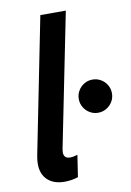

<svg xmlns="http://www.w3.org/2000/svg" viewBox="-86 -806 590 866"><g transform="rotate(-10 209.0 -372.5)"><path d="M33.2 -92.8Q33.2 -108.9 37.1 -129.9L161.1 -752H277.8L154.8 -139.2Q153.3 -131.3 153.3 -125Q153.3 -96.2 182.1 -96.2Q197.3 -96.2 216.3 -102.5L201.2 -2.9Q188.5 2 171.9 4.6Q155.3 7.3 139.6 7.3Q89.8 7.3 61.5 -19Q33.2 -45.4 33.2 -92.8ZM266.1 -349.1Q266.1 -369.6 276.4 -387Q286.6 -404.3 304 -414.6Q321.3 -424.8 341.8 -424.8Q362.8 -424.8 380.1 -414.6Q397.5 -404.3 407.7 -387Q418 -369.6 418 -349.1Q418 -328.1 407.7 -310.8Q397.5 -293.5 380.1 -283.2Q362.8 -272.9 341.8 -272.9Q321.3 -272.9 304 -283.2Q286.6 -293.5 276.4 -310.8Q266.1 -328.1 266.1 -349.1Z"/></g></svg>

Font: Reddit Sans Vanilla SemiBold
Style: Italic
Weight: 600
Italic angle: -11.25°
Designer: Stephen Hutchings
Version: Version 1.013